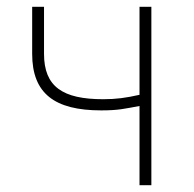

<svg xmlns="http://www.w3.org/2000/svg" viewBox="-20 -547 572 567"><path d="M392 0H427V-527H392V-267C352 -258 323 -254 285 -254C165 -254 110 -291 110 -388V-527H75V-388C75 -271 141 -221 279 -221C330 -221 348 -226 392 -234Z"/></svg>

Font: Noto Sans Japanese Thin
Style: Regular
Weight: 100
Designer: Ryoko NISHIZUKA (kana & ideographs); Paul D. Hunt (Latin, Greek & Cyrillic); Wenlong ZHANG (bopomofo); Sandoll Communica
Foundry: Adobe Systems Incorporated
Version: Version 1.000;PS 1;hotconv 1.0.78;makeotf.lib2.5.61930